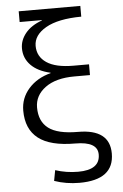

<svg xmlns="http://www.w3.org/2000/svg" viewBox="-63 -794 682 1068"><g transform="rotate(-5 277.5 -260.0)"><path d="M60 -197Q60 -267 106.5 -319.5Q153 -372 230 -392V-394Q159 -410 121 -449Q83 -488 83 -543Q83 -588 114.5 -627Q146 -666 207 -688V-690H83V-750H427V-690Q297 -689 228.5 -649.5Q160 -610 160 -550Q160 -490 210.5 -456Q261 -422 360 -422H447V-362H360Q256 -362 197 -318.5Q138 -275 138 -208Q138 -130 189 -91.5Q240 -53 353 -53Q530 -53 530 83Q530 230 337 230Q263 230 197 207L208 148Q269 168 335 168Q457 168 457 82Q457 10 333 10Q193 10 126.5 -42Q60 -94 60 -197Z"/></g></svg>

Font: M PLUS 1p
Style: Regular
Weight: 400
Version: Version 1.062